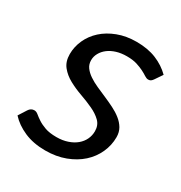

<svg xmlns="http://www.w3.org/2000/svg" viewBox="-124 -576 638 675"><g transform="rotate(30 194.5 -238.0)"><path d="M358.4 -400.4Q354.5 -395 350.6 -392.3Q346.7 -389.6 340.3 -389.6Q333.5 -389.6 325.4 -395Q317.4 -400.4 305.4 -406.5Q293.5 -412.6 276.6 -418Q259.8 -423.3 235.4 -423.3Q212.4 -423.3 193.6 -417.5Q174.8 -411.6 161.4 -401.4Q147.9 -391.1 140.4 -377.4Q132.8 -363.8 132.8 -348.6Q132.8 -332 141.8 -319.6Q150.9 -307.1 166 -296.9Q181.2 -286.6 200.2 -278.1Q219.2 -269.5 239.3 -261Q259.3 -252.4 278.3 -242.9Q297.4 -233.4 312.5 -221.4Q327.6 -209.5 336.7 -194.1Q345.7 -178.7 345.7 -158.2Q345.7 -125.5 332 -95.5Q318.4 -65.4 293.2 -42.7Q268.1 -20 231.9 -6.3Q195.8 7.3 151.4 7.3Q103 7.3 66.2 -8.8Q29.3 -24.9 5.9 -50.8L26.4 -83Q34.7 -96.2 48.8 -96.2Q56.6 -96.2 64.7 -89.4Q72.8 -82.5 85 -74.5Q97.2 -66.4 115.5 -59.8Q133.8 -53.2 162.1 -53.2Q187 -53.2 207 -60.1Q227.1 -66.9 241 -78.6Q254.9 -90.3 262.2 -105.7Q269.5 -121.1 269.5 -138.7Q269.5 -163.1 253.9 -178.2Q238.3 -193.4 214.6 -204.3Q190.9 -215.3 163.3 -225.1Q135.7 -234.9 112.1 -247.8Q88.4 -260.7 72.8 -280Q57.1 -299.3 57.1 -329.6Q57.1 -359.4 69.8 -387.5Q82.5 -415.5 106.2 -437Q129.9 -458.5 163.8 -471.4Q197.8 -484.4 239.7 -484.4Q285.6 -484.4 320.1 -470.2Q354.5 -456.1 379.4 -431.2Z"/></g></svg>

Font: Carlito
Style: Italic
Weight: 400
Italic angle: -7°
Designer: Lukasz Dziedzic
Foundry: tyPoland Lukasz Dziedzic
Version: Version 1.104